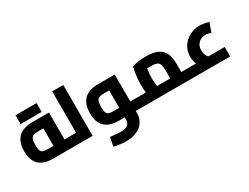

<svg xmlns="http://www.w3.org/2000/svg" viewBox="-79 -1371 2977 2297"><g transform="rotate(-30 1410.0 -222.5)"><path d="M296 0Q212 0 154.5 -27Q97 -54 68.5 -109Q40 -164 40 -247Q40 -331 68.5 -388Q97 -445 154.5 -474Q212 -503 296 -503H529V-71H376V-398L407 -372H296Q262 -372 239 -363.5Q216 -355 204.5 -328.5Q193 -302 193 -247Q193 -196 203 -171Q213 -146 236 -138.5Q259 -131 296 -131H633V0ZM633 0V-131Q639 -131 642.5 -126.5Q646 -122 648.5 -113.5Q651 -105 652 -93Q653 -81 653 -66Q653 -51 652 -38.5Q651 -26 648.5 -17.5Q646 -9 642.5 -4.5Q639 0 633 0ZM166 -553V-675H320V-553ZM303 -553V-675H457V-553Z M689 0V-703H842V0ZM578 0V-131H689V0ZM578 0Q573 0 569 -4.5Q565 -9 563 -17.5Q561 -26 559.5 -38.5Q558 -51 558 -66Q558 -86 560 -100.5Q562 -115 566.5 -123Q571 -131 578 -131Z M1438 0V-131H1542V0ZM1157 258Q1119 258 1078 252.5Q1037 247 992 237L1015 115Q1064 121 1098.5 124Q1133 127 1157 127Q1225 127 1255 103Q1285 79 1285 30V-394L1316 -372H1205Q1171 -372 1148 -363.5Q1125 -355 1113.5 -328.5Q1102 -302 1102 -247Q1102 -196 1112 -171Q1122 -146 1145 -138.5Q1168 -131 1205 -131H1285V0H1205Q1121 0 1063.5 -27Q1006 -54 977.5 -109Q949 -164 949 -247Q949 -331 977.5 -388Q1006 -445 1063.5 -474Q1121 -503 1205 -503H1438V30Q1438 100 1403 151.5Q1368 203 1305 230.5Q1242 258 1157 258ZM1542 0V-131Q1548 -131 1551.5 -126.5Q1555 -122 1557.5 -113.5Q1560 -105 1561 -93Q1562 -81 1562 -66Q1562 -51 1561 -38.5Q1560 -26 1557.5 -17.5Q1555 -9 1551.5 -4.5Q1548 0 1542 0Z M2142 0V-131H2246V0ZM1541 0V-131H2051L1989 -76V-249Q1989 -298 1978.5 -325Q1968 -352 1941.5 -363Q1915 -374 1868 -374Q1827 -374 1788.5 -369Q1750 -364 1728 -355L1823 -443Q1817 -421 1811.5 -386Q1806 -351 1802.5 -312.5Q1799 -274 1799 -238Q1799 -205 1802.5 -168Q1806 -131 1810.5 -102.5Q1815 -74 1817 -64L1672 -23Q1667 -38 1661 -70Q1655 -102 1651 -145.5Q1647 -189 1647 -238Q1647 -287 1651.5 -333.5Q1656 -380 1663 -418Q1670 -456 1676 -478Q1700 -487 1752.5 -496Q1805 -505 1868 -505Q1960 -505 2020.5 -480Q2081 -455 2111.5 -399Q2142 -343 2142 -248V0ZM1542 0Q1537 0 1533 -4.5Q1529 -9 1527 -17.5Q1525 -26 1523.5 -38.5Q1522 -51 1522 -66Q1522 -86 1524 -100.5Q1526 -115 1530.5 -123Q1535 -131 1542 -131ZM2246 0V-131Q2252 -131 2255.5 -126.5Q2259 -122 2261.5 -113.5Q2264 -105 2265 -93Q2266 -81 2266 -66Q2266 -51 2265 -38.5Q2264 -26 2261.5 -17.5Q2259 -9 2255.5 -4.5Q2252 0 2246 0Z M2423 -20Q2374 -69 2349.5 -121Q2325 -173 2325 -232Q2325 -293 2347.5 -342.5Q2370 -392 2409.5 -428Q2449 -464 2500 -483.5Q2551 -503 2608 -503Q2638 -503 2670.5 -497Q2703 -491 2733 -481L2689 -357Q2670 -364 2651 -368Q2632 -372 2613 -372Q2573 -372 2542 -354Q2511 -336 2494.5 -305.5Q2478 -275 2478 -234Q2478 -199 2492 -168Q2506 -137 2535 -110ZM2246 0V-131H2742V0ZM2246 0Q2241 0 2237 -4.5Q2233 -9 2231 -17.5Q2229 -26 2227.5 -38.5Q2226 -51 2226 -66Q2226 -86 2228 -100.5Q2230 -115 2234.5 -123Q2239 -131 2246 -131Z"/></g></svg>

Font: Cairo Play ExtraBold
Style: Regular
Weight: 800
Version: Version 3.119